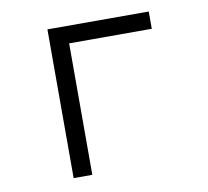

<svg xmlns="http://www.w3.org/2000/svg" viewBox="-64 -588 713 658"><g transform="rotate(-10 293.0 -259.0)"><path d="M141.1 0V-517.6H493.7V-457.5H206.1V0Z"/></g></svg>

Font: Cascadia Code NF Light
Style: Regular
Weight: 300
Monospace: yes
Designer: Aaron Bell
Foundry: Saja Typeworks
Version: Version 2404.023; ttfautohint (v1.8.4)